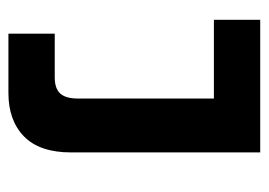

<svg xmlns="http://www.w3.org/2000/svg" viewBox="-111 -527 638 456"><g transform="rotate(-90 208.0 -299.0)"><path d="M74 0V-449Q74 -524 112 -561Q150 -598 215 -598H356V-488H252Q226 -488 214 -475Q202 -462 202 -433V-110H389V0Z"/></g></svg>

Font: Noto Sans Hebrew SemiBold
Style: Regular
Weight: 600
Designer: Monotype Design Team
Foundry: Monotype Imaging Inc.
Version: Version 2.003